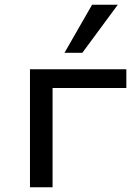

<svg xmlns="http://www.w3.org/2000/svg" viewBox="-20 -787 576 807"><path d="M106 0V-496H511V-417H201V0ZM251 -565 367 -767H475L326 -565Z"/></svg>

Font: Nunito Sans 7pt SemiExpanded
Style: Regular
Weight: 400
Width: 6
Designer: Vernon Adams
Foundry: Vernon Adams
Version: Version 3.101;gftools[0.9.27]